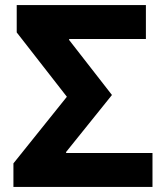

<svg xmlns="http://www.w3.org/2000/svg" viewBox="-20 -710 657 758"><path d="M241 -110V-106H582V28H33V-65L244 -328L46 -582V-690H556V-556H253V-552L422 -335Z"/></svg>

Font: BM Euljiro oraeorae
Style: Regular
Weight: 400
Designer: Bongjin Kim; Bomjun Kim; Myungsoo Han; Hyesun Chae; Mikyoung Jeong; Wujin Sim; Minjae Kang; Suwha Jang;
Foundry: Sandoll Inc.
Version: Version 1.000;hotconv 1.0.109;makeexe 2.5.65596